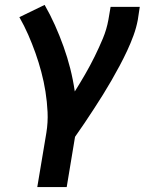

<svg xmlns="http://www.w3.org/2000/svg" viewBox="-20 -558 640 783"><path d="M132 205 169 -16Q176 -59 174 -101Q172 -143 165.5 -184Q159 -225 148.5 -264.5Q138 -304 124.5 -342Q111 -380 95 -416.5Q79 -453 59 -488L162 -538Q185 -498 204 -455.5Q223 -413 239 -368.5Q255 -324 266.5 -278.5Q278 -233 285 -185Q307 -220 327.5 -255.5Q348 -291 366 -327.5Q384 -364 399.5 -401Q415 -438 422 -477L431 -530H550L542 -477Q536 -445 524.5 -413.5Q513 -382 498.5 -351Q484 -320 468 -290Q452 -260 435 -230.5Q418 -201 400 -172Q382 -143 363 -114Q344 -85 325 -56.5Q306 -28 286 0L252 205Z"/></svg>

Font: Iosevka Curly Extended Oblique
Style: Bold
Weight: 700
Width: 7
Italic angle: -9°
Monospace: yes
Designer: Belleve Invis
Foundry: Belleve Invis
Version: Version 11.1.0; ttfautohint (v1.8.3)